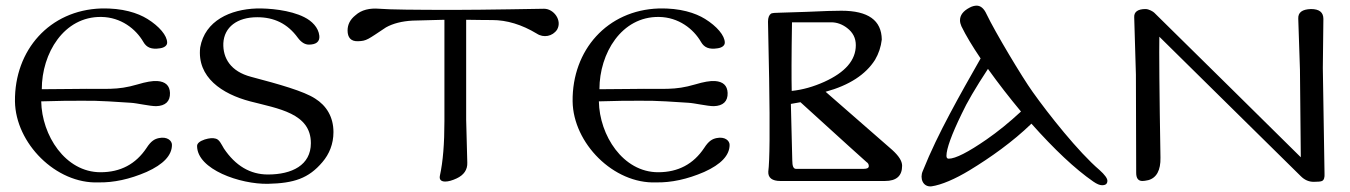

<svg xmlns="http://www.w3.org/2000/svg" viewBox="-20 -640 4780 680"><path d="M329 6C382 7 439 -5 499 -31C559 -58 589 -90 589 -127C589 -142 572 -157 543 -151C528 -148 515 -141 499 -116C461 -59 407 -30 336 -30C211 -30 128 -161 126 -281L210 -283C323 -283 307 -285 443 -276C464 -275 510 -264 533 -264C566 -265 583 -281 582 -311C581 -337 566 -351 537 -353C520 -354 497 -350 467 -341C392 -319 359 -327 247 -325L128 -324C128 -451 206 -582 339 -580C408 -579 461 -538 488 -491C499 -472 516 -464 547 -469C561 -471 572 -478 572 -489C572 -514 544 -547 502 -573C468 -594 414 -612 338 -610C156 -604 31 -463 33 -281C35 -133 178 12 329 6Z M1122 -66C1146 -94 1161 -130 1161 -172C1161 -226 1136 -266 1096 -291C1056 -317 971 -341 869 -368C797 -387 769 -434 771 -487C774 -544 820 -579 891 -579C950 -579 998 -557 1035 -506C1047 -490 1060 -482 1074 -482C1099 -482 1113 -492 1111 -513C1108 -543 1084 -566 1058 -579C1007 -605 931 -611 889 -610C796 -607 706 -567 689 -472C677 -366 767 -307 866 -281C966 -255 1081 -239 1081 -133C1081 -55 1014 -22 929 -22C866 -22 814 -53 773 -114C764 -129 757 -146 744 -149C734 -152 721 -151 705 -146C687 -140 678 -132 678 -123C678 -40 831 13 929 11C1021 9 1073 -8 1122 -66Z M1953 -535C1972 -568 1941 -609 1907 -609C1900 -609 1859 -608 1785 -607C1712 -606 1647 -605 1591 -605C1448 -605 1359 -606 1324 -609C1289 -612 1260 -605 1239 -586C1220 -571 1211 -553 1211 -532C1211 -507 1223 -493 1248 -494C1279 -495 1282 -500 1347 -543C1372 -557 1404 -565 1441 -567L1554 -570V-211C1554 -132 1549 -68 1538 -18C1535 -4 1542 3 1557 3C1568 3 1582 -1 1597 -8C1623 -20 1636 -39 1635 -64L1631 -216V-570C1684 -569 1714 -569 1723 -569C1775 -569 1828 -553 1881 -521C1905 -505 1937 -511 1953 -535Z M2304 6C2357 7 2414 -5 2474 -31C2534 -58 2564 -90 2564 -127C2564 -142 2547 -157 2518 -151C2503 -148 2490 -141 2474 -116C2436 -59 2382 -30 2311 -30C2186 -30 2103 -161 2101 -281L2185 -283C2298 -283 2282 -285 2418 -276C2439 -275 2485 -264 2508 -264C2541 -265 2558 -281 2557 -311C2556 -337 2541 -351 2512 -353C2495 -354 2472 -350 2442 -341C2367 -319 2334 -327 2222 -325L2103 -324C2103 -451 2181 -582 2314 -580C2383 -579 2436 -538 2463 -491C2474 -472 2491 -464 2522 -469C2536 -471 2547 -478 2547 -489C2547 -514 2519 -547 2477 -573C2443 -594 2389 -612 2313 -610C2131 -604 2006 -463 2008 -281C2010 -133 2153 12 2304 6Z M3114 1C3155 1 3175 -17 3175 -53C3175 -70 3163 -88 3140 -109L2904 -315C2988 -338 3046 -376 3079 -428C3092 -450 3100 -474 3103 -500C3102 -568 3055 -602 2960 -602C2938 -602 2896 -601 2835 -598C2774 -596 2743 -595 2741 -595C2726 -595 2716 -594 2711 -592C2704 -587 2700 -578 2700 -563L2704 -363C2707 -180 2706 -70 2701 -32C2700 -10 2715 1 2744 1ZM3011 -480C3011 -427 2974 -384 2899 -350C2861 -333 2823 -322 2784 -318C2783 -361 2783 -442 2785 -561H2924C2944 -561 2963 -554 2980 -541C3001 -525 3011 -505 3011 -480ZM3049 -66C3054 -63 3057 -58 3057 -52C3057 -45 3051 -42 3039 -42H2799C2790 -42 2786 -52 2786 -72L2781 -272L2815 -278C2968 -139 3046 -68 3049 -66Z M3883 16C3896 16 3902 11 3902 0C3902 -8 3893 -21 3874 -38C3800 -101 3693 -236 3637 -315C3601 -365 3504 -527 3474 -590C3465 -610 3453 -620 3439 -620C3432 -620 3423 -618 3414 -613C3391 -601 3380 -586 3380 -568C3380 -561 3382 -554 3385 -547C3401 -514 3424 -476 3453 -433C3416 -368 3379 -303 3343 -235C3309 -171 3276 -104 3248 -34C3237 -9 3248 23 3279 20C3314 15 3363 -6 3414 -37C3488 -82 3567 -138 3633 -202C3714 -111 3787 -42 3852 3C3865 12 3875 16 3883 16ZM3596 -245C3554 -206 3513 -173 3474 -146C3409 -101 3364 -78 3340 -78C3335 -78 3332 -81 3332 -88C3332 -113 3350 -163 3386 -237C3404 -276 3435 -329 3479 -396C3517 -343 3556 -293 3596 -245Z M4665 -399 4667 -573C4667 -596 4653 -608 4623 -608C4592 -607 4577 -596 4578 -574L4584 -393L4587 -83L4344 -323L4068 -595C4064 -599 4049 -608 4037 -608C4010 -608 3996 -598 3997 -579L4003 -376L4004 -28C4004 -9 4011 1 4026 1C4031 1 4038 0 4047 -2C4076 -10 4091 -37 4090 -82C4086 -316 4085 -461 4086 -510L4306 -293L4587 -16C4600 -3 4615 4 4633 4C4648 4 4658 3 4662 1C4669 -2 4672 -11 4671 -26Z"/></svg>

Font: GFS Ignacio
Style: Regular
Weight: 400
Designer: George D. Matthiopoulos
Foundry: George D. Matthiopoulos
Version: Version 1.000